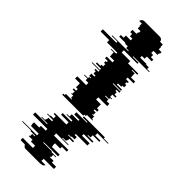

<svg xmlns="http://www.w3.org/2000/svg" viewBox="-440 -952 1216 1216"><g transform="rotate(45 167.5 -344.0)"><path d="M-23 -634V-654H-100V-674H21V-684H-31V-689H111V-694H88V-709H63V-714H6V-729H31V-749H74V-764H52V-784H35V-804H71V-819H77V-834H52V-854H49V-874H25Q30 -896 52 -896H186Q209 -896 212 -874H236Q237 -872 237 -869V-854H240V-834H265V-819H259V-804H223V-784H240V-764H262V-749H219V-729H194V-714H251V-709H276V-694H299V-689H157V-684H209V-674H88V-654H165V-634H257V-624H213V-619H240V-599H241V-584H279V-569H227V-554H252V-544H243V-529H255V-509H240V-499H210V-489H256V-479H188V-474H258V-464H232V-454H244V-434H262V-424H235V-404H252V-399H240V-389H209V-384H239V-369H263V-349H184V-329H227V-294H243V-279H222V-269H241V-264H240V-249H234V-244H252V-224H262V-219H212V-209H199V-199H11V-209H24V-219H74V-224H64V-244H46V-249H52V-264H53V-269H34V-279H55V-294H39V-329H-4V-349H75V-369H51V-384H21V-389H52V-399H64V-404H47V-424H74V-434H56V-454H44V-464H70V-474H0V-479H68V-489H22V-499H52V-509H67V-529H55V-544H64V-554H39V-569H91V-584H53V-599H52V-619H25V-624H69V-634ZM435 -184H341V-164H388V-154H329V-134H307V-129H360V-119H283V-104H351V-84H247V-74H266V-54H240V-49H218V-44H272V-34H240V-19H235V-9H206V-4H263V1H157V21H286V36H243V51H196V71H198V81H268V96H140V101H219V106H262V111H240V131H234V136H268V151H306V171H215V181Q215 185 213 191H251Q247 201 236 206H230Q224 208 220 208H86Q82 208 76 206H81Q71 201 66 191H29Q27 188 27 181V171H118V151H80V136H46V131H52V111H74V106H31V101H-48V96H80V81H10V71H8V51H55V36H98V21H-31V1H75V-4H18V-9H47V-19H52V-34H84V-44H30V-49H52V-54H78V-74H59V-84H163V-104H95V-119H172V-129H119V-134H141V-154H200V-164H153V-184H247V-189H205V-199H393V-189H435Z"/></g></svg>

Font: Rubik Glitch
Style: Regular
Weight: 400
Designer: Hubert and Fischer, NaN
Foundry: Hubert and Fischer, NaN
Version: Version 2.200